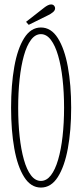

<svg xmlns="http://www.w3.org/2000/svg" viewBox="-20 -835 371 866"><path d="M164.5 11Q119 11 89 -36.5Q59 -84 44.5 -165.2Q30 -246.5 30 -349Q30 -452 44.5 -533.8Q59 -615.5 89 -663.2Q119 -711 164.5 -711Q210.5 -711 240.8 -663.2Q271 -615.5 286 -533.8Q301 -452 301 -349Q301 -246.5 286 -165.2Q271 -84 240.8 -36.5Q210.5 11 164.5 11ZM164.5 -19Q190 -19 209.5 -44.2Q229 -69.5 242.2 -114.8Q255.5 -160 262.2 -220Q269 -280 269 -349Q269 -418 262.2 -478.2Q255.5 -538.5 242.2 -584Q229 -629.5 209.5 -655.2Q190 -681 164.5 -681Q139 -681 119.8 -655.2Q100.5 -629.5 87.8 -584Q75 -538.5 68.5 -478.2Q62 -418 62 -349Q62 -280 68.5 -220Q75 -160 87.8 -114.8Q100.5 -69.5 119.8 -44.2Q139 -19 164.5 -19ZM109.5 -723 97.5 -736.5 180 -801Q187 -806.5 195.2 -810.8Q203.5 -815 210.5 -815Q215.5 -815 219.8 -812.8Q224 -810.5 226.5 -805.5Q228.5 -802 228.5 -797.5Q228.5 -788 218.8 -780Q209 -772 197.5 -766.5Z"/></svg>

Font: Imbue Thin 10pt Thin
Style: Regular
Weight: 250
Version: Version 1.102